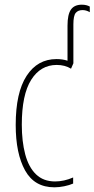

<svg xmlns="http://www.w3.org/2000/svg" viewBox="-20 -789 403 819"><path d="M212 10Q127 10 87 -62Q47 -134 47 -256Q47 -394 93.5 -465.5Q140 -537 221 -537Q247 -537 268 -530V-680Q268 -727 282.5 -748Q297 -769 329 -769Q349 -769 363 -761V-737Q348 -746 332 -746Q313 -746 303 -734Q293 -722 293 -685V-519L283 -496Q257 -512 222 -512Q153 -512 113 -448.5Q73 -385 73 -257Q73 -186 87.5 -131Q102 -76 133.5 -45.5Q165 -15 215 -15Q253 -15 292 -32V-6Q276 1 254 5.5Q232 10 212 10Z"/></svg>

Font: Noto Sans ExtraCondensed Thin
Style: Regular
Weight: 100
Width: 2
Designer: Monotype Design Team
Foundry: Monotype Imaging Inc.
Version: Version 2.013; ttfautohint (v1.8.4.7-5d5b)